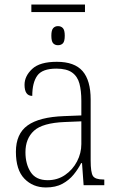

<svg xmlns="http://www.w3.org/2000/svg" viewBox="-20 -815 524 845"><path d="M118 -762V-795H354V-762ZM235 -616Q222 -616 214 -624.5Q206 -633 206 -658Q206 -682 214 -691Q222 -700 235 -700Q249 -700 257 -691Q265 -682 265 -658Q265 -633 257 -624.5Q249 -616 235 -616ZM182 10Q125 10 87.5 -28.5Q50 -67 50 -147Q50 -226 101.5 -263Q153 -300 262 -304L338 -307V-371Q338 -416 329.5 -447.5Q321 -479 297 -496Q273 -513 228 -513Q166 -513 144 -482Q122 -451 122 -393Q88 -393 88 -442Q88 -480 121.5 -511.5Q155 -543 230 -543Q308 -543 343.5 -502Q379 -461 379 -377V-109Q379 -56 389 -40.5Q399 -25 435 -25H439V0H348L341 -97H337Q324 -71 304 -46.5Q284 -22 254.5 -6Q225 10 182 10ZM190 -22Q233 -22 266.5 -45Q300 -68 319 -104.5Q338 -141 338 -181V-281L265 -278Q167 -274 129.5 -239.5Q92 -205 92 -145Q92 -93 115 -57.5Q138 -22 190 -22Z"/></svg>

Font: Noto Serif SemiCondensed ExtraLight
Style: Regular
Weight: 200
Width: 4
Designer: Monotype Design Team
Foundry: Monotype Imaging Inc.
Version: Version 2.014